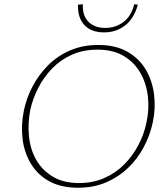

<svg xmlns="http://www.w3.org/2000/svg" viewBox="-20 -875 776 901"><path d="M346 6Q267 6 212 -24Q157 -54 125.5 -106Q94 -158 86 -222.5Q78 -287 92 -356Q104 -415 133 -470Q162 -525 206 -569Q250 -613 309 -638.5Q368 -664 441 -664Q522 -664 577.5 -632.5Q633 -601 664 -548.5Q695 -496 703 -431.5Q711 -367 697 -301Q684 -240 654.5 -184.5Q625 -129 580.5 -86.5Q536 -44 477.5 -19Q419 6 346 6ZM351 -16Q416 -16 469.5 -39.5Q523 -63 563 -103.5Q603 -144 629.5 -194.5Q656 -245 667 -299Q681 -361 674 -422Q667 -483 639 -532.5Q611 -582 561 -612Q511 -642 437 -642Q371 -642 318 -618.5Q265 -595 225.5 -554.5Q186 -514 160 -463.5Q134 -413 122 -359Q110 -297 116 -235.5Q122 -174 150 -125Q178 -76 228 -46Q278 -16 351 -16ZM468 -723Q409 -723 376.5 -757Q344 -791 346 -853L369 -855Q366 -803 394.5 -773.5Q423 -744 474 -744Q522 -744 559 -771.5Q596 -799 610 -855L627 -853Q609 -788 567 -755.5Q525 -723 468 -723Z"/></svg>

Font: Ysabeau Office Thin
Style: Italic
Weight: 250
Italic angle: -12°
Designer: Christian Thalmann (Catharsis Fonts)
Version: Version 2.001;gftools[0.9.30]; featfreeze: tnum,lnum,ss02